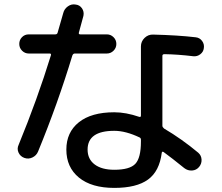

<svg xmlns="http://www.w3.org/2000/svg" viewBox="-20 -831 1040 900"><path d="M640.6 -168V-175.8Q640.6 -183.6 634.8 -186.5Q569.3 -217.8 515.6 -217.8Q390.6 -217.8 390.6 -129.9Q390.6 -85 423.8 -60.1Q457 -35.2 515.6 -35.2Q587.9 -35.2 614.3 -63Q640.6 -90.8 640.6 -168ZM897.5 -656.2Q916 -654.3 927.2 -639.2Q938.5 -624 935.5 -605.5Q933.6 -587.9 918.9 -576.7Q904.3 -565.4 885.7 -567.4Q812.5 -576.2 751 -577.1Q741.2 -577.1 741.2 -569.3V-241.2Q741.2 -235.4 749 -228.5Q832 -179.7 909.2 -115.2Q923.8 -102.5 924.8 -83Q925.8 -63.5 913.1 -48.3Q900.4 -33.2 880.4 -31.7Q860.4 -30.3 843.8 -43Q786.1 -89.8 747.1 -118.2Q740.2 -123 738.3 -115.2Q727.5 -28.3 673.8 10.7Q620.1 49.8 515.6 49.8Q409.2 49.8 350.1 1.5Q291 -46.9 291 -129.9Q291 -210.9 349.6 -257.8Q408.2 -304.7 515.6 -304.7Q570.3 -304.7 632.8 -283.2Q640.6 -281.2 640.6 -289.1V-613.3Q640.6 -636.7 657.7 -653.3Q674.8 -669.9 698.2 -668.9Q814.5 -666 897.5 -656.2ZM67.4 -152.3Q155.3 -366.2 218.8 -572.3Q220.7 -580.1 212.9 -580.1H115.2Q96.7 -580.1 83.5 -593.3Q70.3 -606.4 70.3 -625Q70.3 -643.6 83 -656.7Q95.7 -669.9 115.2 -669.9H239.3Q248 -669.9 250 -677.7Q269.5 -748 276.4 -769.5Q281.2 -789.1 298.3 -801.3Q315.4 -813.5 335 -809.6Q353.5 -807.6 364.3 -792Q375 -776.4 371.1 -756.8Q364.3 -729.5 349.6 -677.7Q347.7 -669.9 356.4 -669.9H480.5Q499 -669.9 512.2 -656.7Q525.4 -643.6 525.4 -625Q525.4 -606.4 512.2 -593.3Q499 -580.1 480.5 -580.1H330.1Q323.2 -580.1 319.3 -571.3Q251 -345.7 158.2 -120.1Q150.4 -101.6 131.8 -92.8Q113.3 -84 94.2 -90.8Q75.2 -97.7 66.9 -115.7Q58.6 -133.8 67.4 -152.3Z"/></svg>

Font: Rounded Mgen+ 1m medium
Style: Regular
Weight: 500
Designer: [Source Han Sans]
Ryoko NISHIZUKA  (kana & ideographs); Paul D. Hunt (Latin, Greek & Cyrillic); Wenlong ZHANG  (bopomofo
Version: Version 1.059.20150602